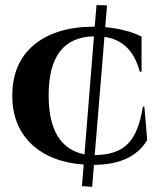

<svg xmlns="http://www.w3.org/2000/svg" viewBox="-20 -721 627 750"><path d="M555 -174Q498 -78 347 -77L340 9L300 6L307 -78Q177 -88 103 -158Q28 -230 28 -347Q28 -475 113 -546Q199 -617 350 -617L357 -701L398 -700L391 -615Q476 -607 533 -578V-441H526Q494 -562 388 -577L350 -115Q437 -116 479 -159Q522 -201 538 -304H544ZM347 -579Q170 -576 170 -349Q170 -146 310 -118Z"/></svg>

Font: Cinzel Bold(RUS BY LYAJKA)
Style: Regular
Weight: 700
Designer: Natanael Gama
Version: Version 1.001;PS 001.001;hotconv 1.0.56;makeotf.lib2.0.21325